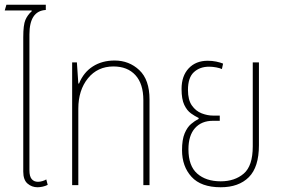

<svg xmlns="http://www.w3.org/2000/svg" viewBox="-20 -780 1183 809"><path d="M138 9Q114 9 96 -6.5Q78 -22 78 -57V-623Q78 -675 87 -696Q96 -717 114 -733L113 -736H0L7 -760H173V-738Q104 -734 104 -635V-62Q104 -37 113.5 -25.5Q123 -14 140 -14Q149 -14 159 -17Q169 -20 175 -24L181 -1Q171 4 159.5 6.5Q148 9 138 9Z M284 0V-517H304L310 -428H313Q332 -475 371 -500Q410 -525 463 -525Q524 -525 567 -484.5Q610 -444 610 -361V0H584V-358Q584 -427 550.5 -463.5Q517 -500 458 -500Q391 -500 350.5 -450Q310 -400 310 -322V0Z M910 9Q827 9 787 -35Q747 -79 747 -147Q747 -192 758 -218Q769 -244 785 -257.5Q801 -271 817 -279V-283Q802 -290 785 -302Q768 -314 756.5 -338Q745 -362 745 -405Q745 -460 775 -492Q805 -524 855 -524Q874 -524 891 -520.5Q908 -517 920 -512L915 -489Q907 -493 891.5 -496Q876 -499 861 -499Q822 -499 797 -476Q772 -453 772 -401Q772 -359 788.5 -335.5Q805 -312 829.5 -302.5Q854 -293 877 -293H906V-271H877Q829 -271 801.5 -240Q774 -209 774 -151Q774 -81 811 -48.5Q848 -16 910 -16Q969 -16 1007 -48.5Q1045 -81 1045 -163V-517H1071V-168Q1071 -76 1028.5 -33.5Q986 9 910 9Z"/></svg>

Font: Noto Sans Thai UI Cond Thin
Style: Regular
Weight: 100
Width: 3
Designer: Monotype Design Team
Foundry: Monotype Imaging Inc.
Version: Version 2.000